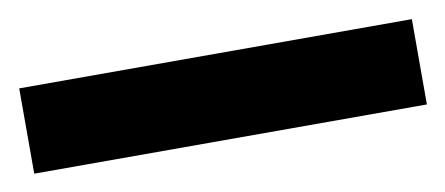

<svg xmlns="http://www.w3.org/2000/svg" viewBox="-31 4 545 235"><g transform="rotate(-10 242.0 122.0)"><path d="M486 175H-2V69H486Z"/></g></svg>

Font: Noto Sans Thai Looped UI Condensed ExtraBold
Style: Regular
Weight: 800
Width: 3
Designer: Cadson Demak Team
Foundry: Cadson Demak Co., Ltd.
Version: Version 1.000